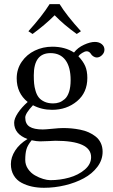

<svg xmlns="http://www.w3.org/2000/svg" viewBox="-20 -663 540 921"><path d="M142.1 -301.8Q142.1 -279.3 143.6 -262.7Q145 -246.1 150.6 -227.1Q156.2 -208 165.8 -195.8Q175.3 -183.6 192.9 -175.3Q210.4 -167 234.9 -167Q250.5 -167 263.9 -171.6Q277.3 -176.3 290.5 -187.7Q303.7 -199.2 311.3 -222.4Q318.8 -245.6 318.8 -278.8Q318.8 -341.3 293.9 -374.8Q269 -408.2 222.2 -408.2Q142.1 -408.2 142.1 -301.8ZM131.8 9.8Q112.3 33.7 106.7 53.7Q101.1 73.7 101.1 104Q101.1 127.9 114.5 147.5Q127.9 167 147.7 178.2Q167.5 189.5 187 195.3Q206.5 201.2 221.2 201.2Q268.1 201.2 311.8 189Q355.5 176.8 386.2 150.9Q417 125 417 90.8Q417 12.2 245.1 12.2Q240.2 12.2 214.8 13.7Q189.5 15.1 171.9 15.1Q156.2 15.1 131.8 9.8ZM32.2 124Q32.2 91.3 52.7 59.3Q73.2 27.3 111.8 3.9Q47.9 -20 47.9 -74.2Q47.9 -94.2 65.9 -121.3Q84 -148.4 112.8 -173.8Q60.1 -216.3 60.1 -287.1Q60.1 -331.5 84.2 -366.7Q108.4 -401.9 147.2 -420.4Q186 -439 231 -439Q291.5 -439 335 -411.1Q353 -434.6 382.8 -448.2Q412.6 -461.9 435.1 -461.9Q455.1 -461.9 468 -451.4Q481 -440.9 481 -424.8Q481 -410.2 469.5 -398.7Q458 -387.2 443.8 -387.2Q436 -387.2 427.5 -392.8Q418.9 -398.4 416 -404.8Q407.7 -417 396 -417Q386.7 -417 374 -408.9Q361.3 -400.9 356 -393.1Q378.4 -369.6 388.7 -346.2Q398.9 -322.8 398.9 -289.1Q398.9 -218.8 349.4 -177.5Q299.8 -136.2 230 -136.2Q179.7 -136.2 138.2 -158.2Q101.1 -119.1 101.1 -99.1Q101.1 -68.4 122.1 -55.2Q143.1 -42 185.1 -42Q198.2 -42 231.7 -45.4Q265.1 -48.8 282.2 -48.8Q302.7 -48.8 322.3 -47.1Q341.8 -45.4 364.3 -41Q386.7 -36.6 405.3 -28.3Q423.8 -20 439.2 -7.8Q454.6 4.4 463.4 22.9Q472.2 41.5 472.2 64.9Q472.2 104 447.3 137.2Q422.4 170.4 382.1 192.1Q341.8 213.9 292 225.8Q242.2 237.8 190.9 237.8Q160.2 237.8 133.3 231.9Q106.4 226.1 83 213.6Q59.6 201.2 45.9 178.2Q32.2 155.3 32.2 124ZM136.2 -500 116.2 -513.2Q182.1 -585.9 217.8 -643.1H266.1Q298.3 -590.3 368.2 -513.2L348.1 -500Q287.6 -543 242.2 -589.8Q195.8 -543.5 136.2 -500Z"/></svg>

Font: Common Serif
Style: Regular
Weight: 400
Designer: Philipp H. Poll, Khaled Hosny
Foundry: Stefan Peev, Context Ltd.
Version: Version 1.026